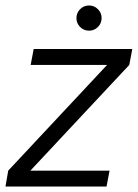

<svg xmlns="http://www.w3.org/2000/svg" viewBox="-27 -681 503 701"><path d="M-7 0 3 -58 364 -444H85L96 -502H456L445 -444L84 -58H373L362 0ZM298 -569Q279 -569 265.5 -582.5Q252 -596 252 -615Q252 -634 265.5 -647.5Q279 -661 298 -661Q317 -661 330.5 -647.5Q344 -634 344 -615Q344 -596 330.5 -582.5Q317 -569 298 -569Z"/></svg>

Font: DM Sans 16pt Light
Style: Italic
Weight: 300
Italic angle: -10°
Version: Version 4.004;gftools[0.9.30]